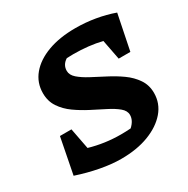

<svg xmlns="http://www.w3.org/2000/svg" viewBox="-155 -803 935 954"><g transform="rotate(-30 313.0 -326.5)"><path d="M511 -426 489 -540Q414 -558 327 -558Q306 -558 289 -557Q257 -537 257 -502Q257 -478 280 -458Q303 -438 339.5 -418.5Q376 -399 417 -378Q458 -357 494.5 -331Q531 -305 554.5 -270.5Q578 -236 578 -191Q578 -131 539 -85.5Q500 -40 432 -14Q364 12 274 12Q220 12 156 0Q92 -12 26 -34L66 -239H132L155 -119Q241 -94 333 -94Q361 -94 389 -96Q420 -124 420 -156Q420 -180 396.5 -199.5Q373 -219 336.5 -237.5Q300 -256 259 -277Q218 -298 181.5 -324Q145 -350 122 -384.5Q99 -419 99 -465Q99 -525 136.5 -570Q174 -615 241.5 -640Q309 -665 400 -665Q457 -665 513 -655.5Q569 -646 619 -628L578 -426Z"/></g></svg>

Font: Piazzolla
Style: Bold Italic
Weight: 700
Italic angle: -11.3°
Designer: Juan Pablo del Peral
Foundry: Huerta Tipografica
Version: Version 1.330